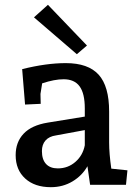

<svg xmlns="http://www.w3.org/2000/svg" viewBox="-20 -767 571 797"><path d="M45 -123Q45 -177 78 -212Q111 -247 178 -258L332 -283V-317Q332 -379 310.5 -408.5Q289 -438 244 -438Q206 -438 155 -421L148 -377L149 -336L84 -333L72 -480Q172 -505 253 -505Q346 -505 389.5 -457Q433 -409 433 -304V-176Q433 -130 442 -67L509 -60L503 0H354L343 -77Q321 -38 281 -14Q241 10 191 10Q124 10 84.5 -26Q45 -62 45 -123ZM220 -68Q262 -68 293 -95Q324 -122 332 -164V-227L213 -205Q184 -201 169 -184Q154 -167 154 -140Q154 -105 171 -86.5Q188 -68 220 -68ZM121 -695 179 -747 341 -578 299 -542Z"/></svg>

Font: Andada Pro SemiBold
Style: Regular
Weight: 600
Designer: Carolina Giovagnoli
Foundry: Huerta Tipografica
Version: Version 3.005